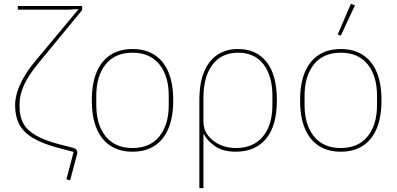

<svg xmlns="http://www.w3.org/2000/svg" viewBox="-20 -771 2049 991"><path d="M72 -721V-740H404V-719L180 -447Q126 -382 103.5 -331Q81 -280 81 -235V-219Q81 -171 100 -135Q119 -99 164.5 -72.5Q210 -46 287 -26L357 -8Q369 -5 374 1Q379 7 379 15Q379 18 378.5 21.5Q378 25 377 28L342 160L323 154L360 13L283 -7Q197 -30 148 -60Q99 -90 78.5 -131Q58 -172 58 -227Q58 -260 68.5 -295Q79 -330 102 -370.5Q125 -411 164 -458L385 -723V-724L331 -721Z M664 12Q598 12 551 -18Q504 -48 479 -107Q454 -166 454 -253Q454 -341 479 -399.5Q504 -458 551 -488Q598 -518 664 -518Q730 -518 777 -488Q824 -458 849 -399.5Q874 -341 874 -253Q874 -166 849 -107Q824 -48 777 -18Q730 12 664 12ZM664 -7Q754 -7 802.5 -67Q851 -127 851 -229V-277Q851 -379 802.5 -439Q754 -499 664 -499Q574 -499 525.5 -439Q477 -379 477 -277V-229Q477 -127 525.5 -67Q574 -7 664 -7Z M1009 200V-253Q1009 -341 1033 -399.5Q1057 -458 1102 -488Q1147 -518 1209 -518Q1303 -518 1356 -451Q1409 -384 1409 -253Q1409 -121 1353 -54.5Q1297 12 1197 12Q1130 12 1089.5 -16.5Q1049 -45 1033 -78H1030V200ZM1197 -7Q1288 -7 1337 -66.5Q1386 -126 1386 -229V-277Q1386 -379 1340 -439Q1294 -499 1209 -499Q1124 -499 1077 -437.5Q1030 -376 1030 -265V-143Q1030 -103 1053.5 -72Q1077 -41 1115 -24Q1153 -7 1197 -7Z M1739 12Q1673 12 1626 -18Q1579 -48 1554 -107Q1529 -166 1529 -253Q1529 -341 1554 -399.5Q1579 -458 1626 -488Q1673 -518 1739 -518Q1805 -518 1852 -488Q1899 -458 1924 -399.5Q1949 -341 1949 -253Q1949 -166 1924 -107Q1899 -48 1852 -18Q1805 12 1739 12ZM1739 -7Q1829 -7 1877.5 -67Q1926 -127 1926 -229V-277Q1926 -379 1877.5 -439Q1829 -499 1739 -499Q1649 -499 1600.5 -439Q1552 -379 1552 -277V-229Q1552 -127 1600.5 -67Q1649 -7 1739 -7ZM1812 -743 1739 -587 1723 -593 1791 -751Z"/></svg>

Font: IBM Plex Sans Thin
Style: Regular
Weight: 250
Designer: Mike Abbink, Paul van der Laan, Pieter van Rosmalen
Foundry: Bold Monday
Version: Version 3.201